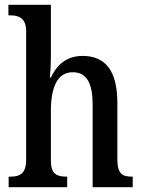

<svg xmlns="http://www.w3.org/2000/svg" viewBox="-20 -780 597 800"><path d="M16 0H260V-44H258C220 -44 192 -52 192 -111V-318C192 -414 218 -479 283 -479C344 -479 366 -429 366 -343V0H533V-44H531C492 -44 469 -53 469 -116V-351C469 -487 418 -547 324 -547C254 -547 215 -506 192 -457H188C189 -467 192 -509 192 -545V-760H15V-716H23C55 -716 89 -707 89 -650V-115C89 -53 59 -44 22 -44H16Z"/></svg>

Font: Noto Serif Ethiopic Condensed Medium
Style: Regular
Weight: 500
Width: 3
Designer: Monotype Design Team
Foundry: Monotype Imaging Inc.
Version: Version 2.102